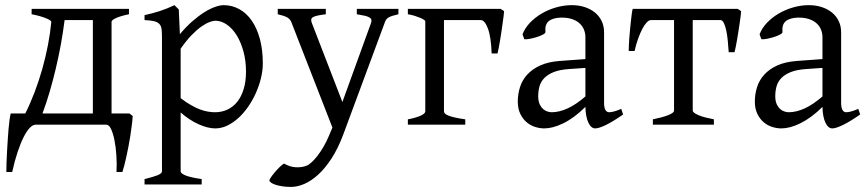

<svg xmlns="http://www.w3.org/2000/svg" viewBox="-20 -489 3400 753"><path d="M487.8 -43.9 500.5 -34.2Q499.5 -17.1 496.8 3.2Q494.1 23.4 491 44.7Q487.8 65.9 483.6 86.9Q479.5 107.9 475.3 126.7Q471.2 145.5 467.3 160.6Q463.4 175.8 460 185.5H437Q438.5 152.3 436.3 119.1Q434.1 85.9 428.7 59.6Q423.3 33.2 415.3 16.6Q407.2 0 397 0H119.6Q108.9 0 96.9 12.2Q85 24.4 73 48.1Q61 71.8 49.3 106.4Q37.6 141.1 27.8 185.5H4.9Q4.9 168.9 5.6 148.2Q6.3 127.4 7.6 105.2Q8.8 83 10.3 60.5Q11.7 38.1 13.4 18.1Q15.1 -2 17.3 -18.1Q19.5 -34.2 22 -43.9H79.1Q98.6 -82.5 115.7 -127.4Q132.8 -172.4 146 -219.2Q159.2 -266.1 168.2 -313Q177.2 -359.9 181.2 -403.3Q181.2 -406.2 175 -410.2Q168.9 -414.1 158.4 -418.2Q147.9 -422.4 134 -426.3Q120.1 -430.2 104 -433.1V-454.1H485.8V-433.1Q452.6 -426.3 435.1 -418.2Q417.5 -410.2 417.5 -403.3V-43.9ZM146.5 -43.9H344.2V-410.2H233.4Q227.5 -363.8 218.8 -315.4Q210 -267.1 198.7 -219.7Q187.5 -172.4 174.3 -127.4Q161.1 -82.5 146.5 -43.9Z M944.8 -208Q944.8 -250.5 934.8 -287.1Q924.8 -323.7 908.2 -350.6Q891.6 -377.4 869.6 -392.6Q847.7 -407.7 824.2 -407.7Q815.4 -407.7 801.3 -402.3Q787.1 -397 769 -384.3Q751 -371.6 730.5 -350.3Q710 -329.1 688.5 -297.9V-104Q710.4 -87.4 729.2 -76.7Q748 -65.9 764.4 -59.8Q780.8 -53.7 795.4 -51.3Q810.1 -48.8 823.2 -48.8Q849.6 -48.8 871.8 -59.1Q894 -69.3 910.2 -89.4Q926.3 -109.4 935.5 -139.2Q944.8 -168.9 944.8 -208ZM1010.7 -240.2Q1010.7 -211.9 1003.4 -182.1Q996.1 -152.3 983.4 -124Q970.7 -95.7 953.1 -70.3Q935.5 -44.9 914.8 -26.1Q894 -7.3 871.1 3.7Q848.1 14.6 824.2 14.6Q795.4 14.6 759.3 -1.5Q723.1 -17.6 688.5 -47.9V183.1Q688.5 190.9 706.8 198.7Q725.1 206.5 771 213.4V234.4H546.9V213.4Q579.1 205.6 597.2 198.5Q615.2 191.4 615.2 183.1V-347.2Q615.2 -365.2 613.3 -377Q611.3 -388.7 604.2 -395.8Q597.2 -402.8 583.7 -406Q570.3 -409.2 546.9 -410.2V-429.7Q563.5 -433.1 578.6 -437.3Q593.8 -441.4 607.9 -446Q622.1 -450.7 636 -456.3Q649.9 -461.9 664.1 -468.8L681.2 -451.7L685.5 -355Q710 -384.3 734.6 -405.8Q759.3 -427.2 781.7 -441.2Q804.2 -455.1 823.5 -461.9Q842.8 -468.8 856.9 -468.8Q890.1 -468.8 918.5 -453.1Q946.8 -437.5 967.3 -408Q987.8 -378.4 999.3 -335.9Q1010.7 -293.5 1010.7 -240.2Z M1542.5 -433.1Q1527.8 -429.7 1518.6 -426.8Q1509.3 -423.8 1503.4 -420.2Q1497.6 -416.5 1494.4 -411.9Q1491.2 -407.2 1488.8 -399.9L1325.7 40Q1305.2 94.2 1280 132.8Q1254.9 171.4 1227.8 196Q1200.7 220.7 1173.3 232.4Q1146 244.1 1121.6 244.1Q1103 244.1 1087.4 241.7Q1071.8 239.3 1060.5 235.6Q1049.3 231.9 1043 227.3Q1036.6 222.7 1036.6 218.3Q1036.6 215.3 1042.5 206.5Q1048.3 197.8 1057.1 187.3Q1065.9 176.8 1075.9 167Q1085.9 157.2 1093.8 152.3Q1117.2 166 1140.4 167Q1163.6 168 1181.6 161.1Q1190.4 158.2 1202.1 147.5Q1213.9 136.7 1225.8 121.1Q1237.8 105.5 1249.3 85.7Q1260.7 65.9 1269.5 44.9L1283.7 11.2L1123.5 -399.9Q1119.1 -413.6 1106.4 -420.7Q1093.8 -427.7 1069.3 -433.1V-454.1H1257.8V-433.1Q1238.8 -430.7 1226.8 -428.2Q1214.8 -425.8 1208.3 -422.1Q1201.7 -418.5 1200.7 -413.1Q1199.7 -407.7 1202.6 -399.9L1322.8 -88.9L1435.5 -399.9Q1438 -407.2 1436.3 -412.4Q1434.6 -417.5 1428 -421.1Q1421.4 -424.8 1409.4 -427.5Q1397.5 -430.2 1379.4 -433.1V-454.1H1542.5Z M1579.6 0V-21Q1593.3 -23.4 1605.5 -26.9Q1617.7 -30.3 1627.2 -34.2Q1636.7 -38.1 1642.3 -42.7Q1647.9 -47.4 1647.9 -52.7V-405.8Q1647.9 -407.7 1642.8 -411.4Q1637.7 -415 1628.4 -418.9Q1619.1 -422.9 1606.7 -426.8Q1594.2 -430.7 1579.6 -433.1V-454.1H1943.8L1957 -445.3Q1956.5 -439 1955.1 -426.3Q1953.6 -413.6 1951.2 -397.5Q1948.7 -381.3 1946.3 -363.3Q1943.8 -345.2 1940.9 -328.9Q1938 -312.5 1935.5 -299.3Q1933.1 -286.1 1931.2 -279.3H1908.2Q1905.8 -345.2 1893.3 -377.7Q1880.9 -410.2 1865.7 -410.2H1721.2V-52.7Q1721.2 -47.9 1725.1 -43.7Q1729 -39.6 1738.8 -35.6Q1748.5 -31.7 1764.4 -28.1Q1780.3 -24.4 1804.7 -21V0Z M2143.6 -48.8Q2172.9 -48.8 2205.8 -63.7Q2238.8 -78.6 2275.9 -110.8V-222.7L2212.9 -218.3Q2175.3 -215.8 2151.6 -206.3Q2127.9 -196.8 2114.3 -182.4Q2100.6 -168 2095.7 -149.9Q2090.8 -131.8 2090.8 -111.8Q2090.8 -92.3 2096.7 -80.1Q2102.5 -67.9 2110.8 -60.8Q2119.1 -53.7 2128.2 -51.3Q2137.2 -48.8 2143.6 -48.8ZM2423.8 -40Q2382.3 -11.2 2355.2 1.7Q2328.1 14.6 2314.5 14.6Q2298.3 14.6 2287.6 -7.8Q2276.9 -30.3 2275.9 -69.8Q2253.9 -47.9 2231.9 -31.7Q2210 -15.6 2189 -5.4Q2168 4.9 2149.2 9.8Q2130.4 14.6 2114.7 14.6Q2097.2 14.6 2078.6 8.8Q2060.1 2.9 2045.2 -9.8Q2030.3 -22.5 2020.5 -42.5Q2010.7 -62.5 2010.7 -90.8Q2010.7 -119.6 2019.3 -147Q2027.8 -174.3 2047.4 -196Q2066.9 -217.8 2098.4 -232.2Q2129.9 -246.6 2175.8 -250L2275.9 -257.3V-342.8Q2275.9 -359.4 2269.8 -373.8Q2263.7 -388.2 2251.5 -398.7Q2239.3 -409.2 2221.2 -414.8Q2203.1 -420.4 2179.2 -419.9Q2147.5 -418.9 2131.8 -405.8Q2116.2 -392.6 2119.1 -363.3Q2119.6 -358.9 2109.1 -353.3Q2098.6 -347.7 2084.2 -343.3Q2069.8 -338.9 2055.9 -336.4Q2042 -334 2036.1 -335.4L2029.3 -354.5Q2038.6 -378.9 2058.3 -399.7Q2078.1 -420.4 2104.2 -435.8Q2130.4 -451.2 2161.1 -460Q2191.9 -468.8 2222.7 -468.8Q2249.5 -468.8 2272.5 -461.4Q2295.4 -454.1 2312.5 -440.4Q2329.6 -426.8 2339.4 -407Q2349.1 -387.2 2349.1 -362.3V-86.9Q2349.1 -66.4 2354.5 -57.6Q2359.9 -48.8 2368.7 -48.8Q2375.5 -48.8 2386.2 -51.3Q2397 -53.7 2416.5 -62Z M2540.5 0V-21Q2557.1 -24.4 2572 -28.3Q2586.9 -32.2 2598.4 -36.6Q2609.9 -41 2616.7 -45.7Q2623.5 -50.3 2623.5 -55.7V-410.2H2532.7Q2524.9 -410.2 2516.4 -401.1Q2507.8 -392.1 2499.3 -376Q2490.7 -359.9 2482.7 -337.6Q2474.6 -315.4 2468.8 -289.1H2445.8Q2445.8 -295.9 2446.3 -309.3Q2446.8 -322.8 2448 -338.9Q2449.2 -355 2450.9 -372.6Q2452.6 -390.1 2454.3 -406.2Q2456.1 -422.4 2457.8 -435.1Q2459.5 -447.8 2461.4 -454.1H2873.5L2886.7 -445.3Q2886.2 -439 2884.8 -426.5Q2883.3 -414.1 2880.9 -398.4Q2878.4 -382.8 2876 -365.7Q2873.5 -348.6 2870.6 -332.8Q2867.7 -316.9 2865.2 -304Q2862.8 -291 2860.8 -284.2H2837.9Q2836.4 -307.1 2834.2 -329.8Q2832 -352.5 2828.1 -370.4Q2824.2 -388.2 2818.6 -399.2Q2813 -410.2 2805.2 -410.2H2696.8V-55.7Q2696.8 -50.8 2703.1 -46.1Q2709.5 -41.5 2720.5 -36.9Q2731.4 -32.2 2746.8 -28.3Q2762.2 -24.4 2779.8 -21V0Z M3073.2 -48.8Q3102.5 -48.8 3135.5 -63.7Q3168.5 -78.6 3205.6 -110.8V-222.7L3142.6 -218.3Q3105 -215.8 3081.3 -206.3Q3057.6 -196.8 3043.9 -182.4Q3030.3 -168 3025.4 -149.9Q3020.5 -131.8 3020.5 -111.8Q3020.5 -92.3 3026.4 -80.1Q3032.2 -67.9 3040.5 -60.8Q3048.8 -53.7 3057.9 -51.3Q3066.9 -48.8 3073.2 -48.8ZM3353.5 -40Q3312 -11.2 3284.9 1.7Q3257.8 14.6 3244.1 14.6Q3228 14.6 3217.3 -7.8Q3206.5 -30.3 3205.6 -69.8Q3183.6 -47.9 3161.6 -31.7Q3139.6 -15.6 3118.7 -5.4Q3097.7 4.9 3078.9 9.8Q3060.1 14.6 3044.4 14.6Q3026.9 14.6 3008.3 8.8Q2989.7 2.9 2974.9 -9.8Q2960 -22.5 2950.2 -42.5Q2940.4 -62.5 2940.4 -90.8Q2940.4 -119.6 2949 -147Q2957.5 -174.3 2977.1 -196Q2996.6 -217.8 3028.1 -232.2Q3059.6 -246.6 3105.5 -250L3205.6 -257.3V-342.8Q3205.6 -359.4 3199.5 -373.8Q3193.4 -388.2 3181.2 -398.7Q3168.9 -409.2 3150.9 -414.8Q3132.8 -420.4 3108.9 -419.9Q3077.1 -418.9 3061.5 -405.8Q3045.9 -392.6 3048.8 -363.3Q3049.3 -358.9 3038.8 -353.3Q3028.3 -347.7 3013.9 -343.3Q2999.5 -338.9 2985.6 -336.4Q2971.7 -334 2965.8 -335.4L2959 -354.5Q2968.3 -378.9 2988 -399.7Q3007.8 -420.4 3033.9 -435.8Q3060.1 -451.2 3090.8 -460Q3121.6 -468.8 3152.3 -468.8Q3179.2 -468.8 3202.1 -461.4Q3225.1 -454.1 3242.2 -440.4Q3259.3 -426.8 3269 -407Q3278.8 -387.2 3278.8 -362.3V-86.9Q3278.8 -66.4 3284.2 -57.6Q3289.6 -48.8 3298.3 -48.8Q3305.2 -48.8 3315.9 -51.3Q3326.7 -53.7 3346.2 -62Z"/></svg>

Font: Gentium Plus
Style: Regular
Weight: 400
Designer: J. Victor Gaultney, Annie Olsen, Iska Routamaa
Foundry: SIL International
Version: Version 1.510